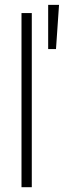

<svg xmlns="http://www.w3.org/2000/svg" viewBox="-20 -782 288 802"><path d="M112.8 -727.5V0H69.8V-727.5ZM181.2 -577.1V-761.7H226.6L213.9 -577.1Z"/></svg>

Font: Inter 28pt ExtraLight
Style: Regular
Weight: 250
Designer: Rasmus Andersson
Foundry: rsms
Version: Version 4.001;git-66647c0bb